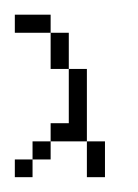

<svg xmlns="http://www.w3.org/2000/svg" viewBox="-20 -239 186 259"><path d="M0 0V-23.9H23.9V0ZM23.9 -23.9V-48.3H48.3V-23.9ZM97.2 0V-48.3H121.6V0ZM48.3 -48.3V-72.8H72.8V-146H97.2V-48.3ZM48.3 -146V-194.8H72.8V-146ZM0 -194.8V-219.2H48.3V-194.8Z"/></svg>

Font: FS Mondwest Regular
Style: Regular
Weight: 400
Designer: NZWStudios2024
Foundry: https://fontstruct.com
Version: Version 1.0